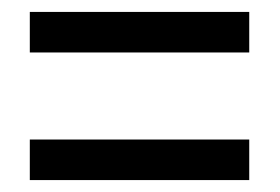

<svg xmlns="http://www.w3.org/2000/svg" viewBox="-20 -513 470 322"><path d="M30 -425V-493H398V-425ZM30 -211V-279H398V-211Z"/></svg>

Font: Noto Sans Khmer UI ExtraCondensed
Style: Regular
Weight: 400
Width: 2
Designer: Danh Hong and the Monotype Design Team
Foundry: Monotype Imaging Inc.
Version: Version 2.002; ttfautohint (v1.8.4.7-5d5b)